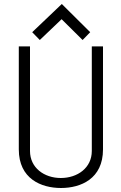

<svg xmlns="http://www.w3.org/2000/svg" viewBox="-20 -933 606 960"><path d="M439 -178C439 -94 368 -43 284 -43C201 -43 130 -94 130 -178V-701H74V-186C74 -39 186 7 285 7C384 7 495 -39 495 -186V-701H439ZM393 -733 431 -772 289 -913 141 -772 179 -733 288 -837Z"/></svg>

Font: Advent Pro
Style: Regular
Weight: 400
Designer: Andreas Kalpakidis
Foundry: Andreas Kalpakidis
Version: Version 2.002 2008